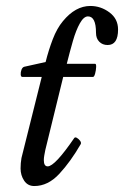

<svg xmlns="http://www.w3.org/2000/svg" viewBox="-20 -611 416 644"><path d="M95 13Q73 13 61 -5Q49 -23 49 -46Q49 -64 52 -81L120 -353H55Q50 -353 49.5 -361Q49 -369 52 -377Q55 -385 61 -387L133 -403Q143 -443 157 -479.5Q171 -516 191 -540Q233 -591 283 -591Q318 -591 347 -569.5Q376 -548 376 -512Q376 -460 341 -460Q324 -460 313 -471Q302 -482 302 -501Q302 -556 275 -556Q261 -556 248 -533Q235 -510 224.5 -473.5Q214 -437 204 -397H299Q303 -397 302.5 -386Q302 -375 299 -364Q296 -353 292 -353H192L132 -108Q130 -98 128.5 -89.5Q127 -81 127 -74Q127 -53 140 -53Q164 -53 229 -148Q232 -152 238 -148.5Q244 -145 248.5 -139Q253 -133 251 -128Q217 -69 179 -28Q141 13 95 13Z"/></svg>

Font: Junicode Two Beta Condensed Medium
Style: Italic
Weight: 500
Width: 3
Italic angle: -9°
Version: Version 1.053; ttfautohint (v1.8.4)